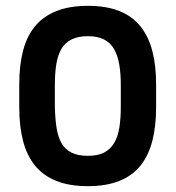

<svg xmlns="http://www.w3.org/2000/svg" viewBox="-20 -627 602 658"><path d="M515 -338Q515 -403 502 -452.5Q489 -502 461.5 -536.5Q434 -571 389.5 -589Q345 -607 281 -607Q218 -607 173 -589Q128 -571 100 -537Q72 -503 59 -453Q46 -403 46 -338V-259Q46 -194 59 -144Q72 -94 100 -59.5Q128 -25 173 -7Q218 11 281 11Q344 11 389 -7Q434 -25 461.5 -59.5Q489 -94 502 -144Q515 -194 515 -259ZM168 -261V-336Q168 -376 173 -407Q178 -438 190.5 -459.5Q203 -481 225.5 -492Q248 -503 281 -503Q314 -503 336 -492Q358 -481 370.5 -459.5Q383 -438 388.5 -407Q394 -376 394 -336V-261Q394 -221 389 -189.5Q384 -158 371 -136.5Q358 -115 336.5 -104Q315 -93 281 -93Q247 -93 225 -104Q203 -115 191 -136Q179 -157 174 -188Q169 -219 168 -261Z"/></svg>

Font: Beiruti
Style: Bold
Weight: 700
Designer: Arlette Boutros
Foundry: Boutros
Version: Version 1.41